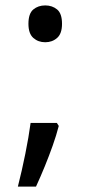

<svg xmlns="http://www.w3.org/2000/svg" viewBox="-20 -570 334 709"><path d="M190 -116 197 -105Q188 -70 174.5 -32Q161 6 145.5 44Q130 82 113 119H46Q61 60 73.5 -2Q86 -64 93 -116ZM147 -414Q121 -414 103 -430Q85 -446 85 -482Q85 -520 103 -535Q121 -550 147 -550Q173 -550 191 -535Q209 -520 209 -482Q209 -446 191 -430Q173 -414 147 -414Z"/></svg>

Font: uoriya25
Style: Book
Weight: 400
Designer: Jelle Bosma - Monotype Design Team
Foundry: Monotype Imaging Inc.
Version: Version 2.003